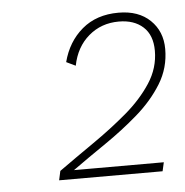

<svg xmlns="http://www.w3.org/2000/svg" viewBox="-38 -747 459 477"><g transform="rotate(-5 191.0 -508.0)"><path d="M91 -307 96 -330Q138 -360 183.5 -391.5Q229 -423 268 -456Q307 -489 331.5 -526.5Q356 -564 356 -607Q356 -646 333.5 -666.5Q311 -687 273 -687Q229 -687 197.5 -660Q166 -633 157 -587L134 -598Q147 -648 183 -678.5Q219 -709 274 -709Q324 -709 353 -681Q382 -653 382 -609Q382 -562 358 -523Q334 -484 295.5 -450.5Q257 -417 213 -387Q169 -357 130 -329Q139 -329 148.5 -329Q158 -329 167 -329H354L349 -307Z"/></g></svg>

Font: Prodigy Sans ExtraLight
Style: Italic
Weight: 200
Italic angle: -13°
Designer: Wei Huang
Foundry: Wei Huang
Version: Version 1.003; ttfautohint (v1.8.3)